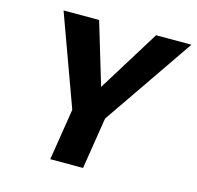

<svg xmlns="http://www.w3.org/2000/svg" viewBox="-104 -819 950 928"><g transform="rotate(15 371.0 -355.5)"><path d="M102 -711 267 -258 226 0H390L431 -258L742 -711H565L373 -401L280 -711Z"/></g></svg>

Font: Aerodynamic
Style: BdObl
Weight: 500
Designer: Google
Version: Version 2.000980; 2014